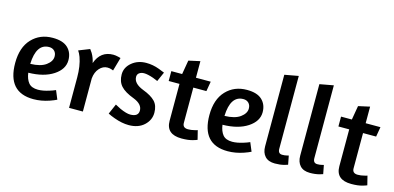

<svg xmlns="http://www.w3.org/2000/svg" viewBox="-68 -1130 3166 1544"><g transform="rotate(15 1515.0 -358.0)"><path d="M35 -237Q35 -367 102.5 -438.5Q170 -510 276 -510Q361 -510 402 -471Q443 -432 443 -368Q443 -293 364.5 -241.5Q286 -190 157 -188Q164 -136 188.5 -106Q213 -76 267 -76Q307 -76 360 -93Q384 -100 409 -111L439 -39Q420 -29 383 -16Q316 7 251 7Q35 7 35 -237ZM267 -431Q160 -431 154 -261Q240 -263 284 -295.5Q328 -328 328 -368Q328 -397 311 -414Q294 -431 267 -431Z M762 -393Q725 -393 696 -361Q667 -329 662 -276V0H547V-252Q547 -349 522 -418Q511 -447 498 -465L589 -501L608 -474Q629 -438 637 -397Q675 -505 781 -505Q800 -505 824 -499L843 -494L811 -382Q810 -382 798 -387Q782 -393 762 -393Z M1055 -510Q1110 -510 1163 -490Q1193 -479 1211 -471L1176 -392Q1163 -398 1137 -408Q1088 -425 1059 -425Q1035 -425 1019 -413.5Q1003 -402 1003 -381Q1003 -325 1086 -293Q1155 -267 1187.5 -233Q1220 -199 1220 -139Q1220 -78 1172.5 -34Q1125 10 1045 10Q989 10 923 -14Q892 -25 867 -38L904 -123Q923 -112 950 -99Q1004 -75 1035 -75Q1103 -75 1103 -126Q1103 -179 1030 -208Q952 -237 919 -274Q886 -311 886 -370Q886 -428 935 -469Q984 -510 1055 -510Z M1265 -416V-498H1355L1375 -615L1470 -636V-498H1593L1579 -416H1470V-122Q1470 -81 1515 -81Q1542 -81 1568 -88Q1584 -91 1593 -95L1612 -19Q1595 -12 1576 -7Q1540 4 1484 4Q1355 4 1355 -109V-416Z M1652 -237Q1652 -367 1719.5 -438.5Q1787 -510 1893 -510Q1978 -510 2019 -471Q2060 -432 2060 -368Q2060 -293 1981.5 -241.5Q1903 -190 1774 -188Q1781 -136 1805.5 -106Q1830 -76 1884 -76Q1924 -76 1977 -93Q2001 -100 2026 -111L2056 -39Q2037 -29 2000 -16Q1933 7 1868 7Q1652 7 1652 -237ZM1884 -431Q1777 -431 1771 -261Q1857 -263 1901 -295.5Q1945 -328 1945 -368Q1945 -397 1928 -414Q1911 -431 1884 -431Z M2261 4Q2206 4 2178 -26.5Q2150 -57 2150 -109V-705L2265 -726V-120Q2265 -79 2300 -79Q2322 -79 2337 -83L2353 -87L2367 -14L2338 -5Q2304 4 2261 4Z M2553 4Q2498 4 2470 -26.5Q2442 -57 2442 -109V-705L2557 -726V-120Q2557 -79 2592 -79Q2614 -79 2629 -83L2645 -87L2659 -14L2630 -5Q2596 4 2553 4Z M2678 -416V-498H2768L2788 -615L2883 -636V-498H3006L2992 -416H2883V-122Q2883 -81 2928 -81Q2955 -81 2981 -88Q2997 -91 3006 -95L3025 -19Q3008 -12 2989 -7Q2953 4 2897 4Q2768 4 2768 -109V-416Z"/></g></svg>

Font: Amaranth
Style: Regular
Weight: 400
Designer: Gesine Todt
Foundry: Gesine Todt
Version: Version 1.000